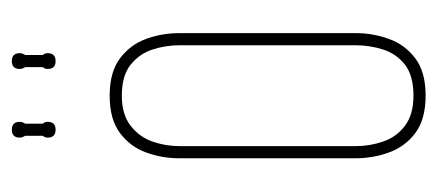

<svg xmlns="http://www.w3.org/2000/svg" viewBox="-222 -488 721 316"><g transform="rotate(-90 138.0 -330.5)"><path d="M241 -105Q241 -77 231.5 -50.5Q222 -24 199.5 -7Q177 10 138 10Q99 10 76.5 -7Q54 -24 44.5 -50.5Q35 -77 35 -105V-395Q35 -424 44.5 -450Q54 -476 76.5 -493Q99 -510 138 -510Q177 -510 199.5 -493Q222 -476 231.5 -450Q241 -424 241 -395ZM55 -105Q55 -82 62.5 -60Q70 -38 88.5 -24Q107 -10 138 -10Q171 -10 189 -24Q207 -38 214 -60Q221 -82 221 -105V-395Q221 -418 214 -439.5Q207 -461 189 -475.5Q171 -490 138 -490Q107 -490 88.5 -475.5Q70 -461 62.5 -439.5Q55 -418 55 -395ZM92 -620Q95 -617 95 -612Q95 -599 82 -599Q69 -599 69 -612Q69 -617 72 -620V-649Q69 -654 69 -658Q69 -671 82 -671Q95 -671 95 -658Q95 -654 92 -649ZM205 -620Q208 -617 208 -612Q208 -599 195 -599Q182 -599 182 -612Q182 -617 185 -620V-649Q182 -654 182 -658Q182 -671 195 -671Q208 -671 208 -658Q208 -654 205 -649Z"/></g></svg>

Font: Wire One
Style: Regular
Weight: 400
Designer: Alexei Vanyashin, Gayaneh Bagdasaryan
Foundry: Cyreal
Version: Version 1.102; ttfautohint (v1.8.3)